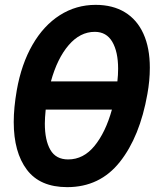

<svg xmlns="http://www.w3.org/2000/svg" viewBox="-20 -755 640 790"><path d="M36.5 -253Q36.5 -311.5 49 -383.5Q68 -491.5 113.8 -570.8Q159.5 -650 226.2 -692.5Q293 -735 373.5 -735Q444 -735 494 -704.5Q544 -674 570.2 -616Q596.5 -558 596.5 -476.5Q596.5 -423.5 586.5 -368.5Q555.5 -192.5 473.2 -88.8Q391 15 256.5 15Q144.5 15 90.5 -56.8Q36.5 -128.5 36.5 -253ZM440.5 -304H168Q164.5 -269 164.5 -246.5Q164.5 -178 187.2 -138.5Q210 -99 260.5 -99Q323.5 -99 369 -154.8Q414.5 -210.5 440.5 -304ZM463 -420Q466 -447 466 -472Q466 -542 442 -583Q418 -624 370 -624Q309.5 -624 262.5 -569.2Q215.5 -514.5 189.5 -420Z"/></svg>

Font: JuliaMono BoldItalic
Style: Regular
Weight: 700
Italic angle: -9°
Monospace: yes
Designer: cormullion
Foundry: corm
Version: Version 0.049; ttfautohint (v1.8.4)